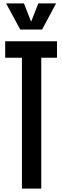

<svg xmlns="http://www.w3.org/2000/svg" viewBox="-20 -1100 363 1120"><path d="M107.9 0V-763.2H10.3V-859.4H312.5V-763.2H220.7V0ZM98.1 -927.7 15.6 -1080.1H119.6L161.6 -973.6L203.6 -1080.1H307.1L225.6 -927.7Z"/></svg>

Font: Antonio SemiBold
Style: Regular
Weight: 600
Designer: Vernon Adams
Foundry: Vernon Adams
Version: Version 1.002